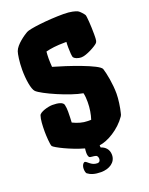

<svg xmlns="http://www.w3.org/2000/svg" viewBox="-160 -795 805 1037"><g transform="rotate(-20 242.5 -277.0)"><path d="M460 -211C460 -269 447 -332 438 -360C429 -388 257 -445 182 -466C181 -482 180 -499 180 -514C180 -529 181 -543 182 -554C209 -561 244 -566 291 -566H301C300 -556 300 -546 300 -533C300 -510 302 -481 306 -476C311 -469 327 -460 350 -460C378 -460 436 -492 448 -505C454 -512 456 -517 456 -553C456 -603 452 -660 448 -667C444 -674 426 -695 416 -700C405 -705 379 -713 337 -713C245 -713 139 -700 120 -689C101 -678 49 -643 37 -609C32 -595 25 -552 25 -506C25 -451 34 -392 50 -376C76 -350 220 -286 293 -274C297 -258 298 -240 298 -222C298 -187 292 -152 283 -125H261C237 -125 207 -133 179 -147C180 -164 181 -186 181 -209C181 -223 180 -236 177 -249C173 -265 148 -272 113 -272C90 -272 40 -259 34 -241C27 -221 25 -187 25 -151C25 -128 28 -74 34 -65C42 -54 123 -12 199 9C198 16 197 25 197 34C197 46 200 56 204 60C210 65 229 63 240 67C249 69 252 80 252 88C252 98 247 107 234 107C199 107 184 77 172 77C166 77 154 88 154 111C154 126 158 135 161 138C178 151 201 159 237 159C284 159 324 135 324 91C324 58 303 40 280 33C279 29 279 24 279 20C326 15 398 -27 439 -87C442 -91 445 -98 446 -106C453 -133 460 -180 460 -211Z"/></g></svg>

Font: Manosque
Style: Regular
Weight: 400
Designer: Ariel Martín Pérez
Foundry: Ariel Martín Pérez
Version: Version 1.005;hotconv 1.0.109;makeotfexe 2.5.65596